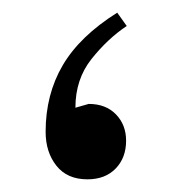

<svg xmlns="http://www.w3.org/2000/svg" viewBox="-20 -268 275 303"><path d="M118 15Q86 15 69 -6.5Q52 -28 52 -60Q52 -119 79 -165Q106 -211 165 -248L180 -227Q150 -207 124.5 -175Q99 -143 99 -98L120 -104Q147 -104 163 -87.5Q179 -71 179 -46Q179 -19 162.5 -2Q146 15 118 15Z"/></svg>

Font: El Messiri SemiBold
Style: Regular
Weight: 600
Designer: Mohamed Gaber
Foundry: Kief Type Foundry
Version: Version 2.020; ttfautohint (v1.8.3)